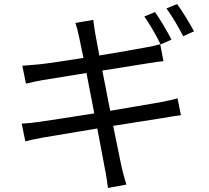

<svg xmlns="http://www.w3.org/2000/svg" viewBox="-20 -872 1040 955"><path d="M751 -812 698 -790C725 -752 759 -692 779 -651L833 -675C812 -716 776 -777 751 -812ZM861 -852 808 -830C836 -792 869 -736 891 -692L945 -716C926 -753 887 -816 861 -852ZM88 -257 106 -169C128 -175 156 -181 195 -188L464 -233L502 -31C509 -2 512 29 517 63L609 46C599 17 591 -17 584 -45L543 -246L790 -285C827 -291 859 -297 880 -299L863 -383C842 -377 813 -370 775 -363L528 -321L489 -521L721 -558C748 -562 778 -567 793 -568L777 -652C760 -647 734 -641 705 -636C663 -628 571 -612 474 -596L454 -704C450 -726 446 -755 444 -773L355 -758C362 -737 368 -715 373 -690L395 -584C301 -569 214 -556 175 -552C143 -549 116 -547 91 -545L109 -456C138 -463 162 -468 189 -473L410 -509L449 -308C335 -290 226 -273 176 -266C150 -262 112 -258 88 -257Z"/></svg>

Font: Noto Sans Mono CJK SC
Style: Regular
Weight: 400
Designer: Ryoko NISHIZUKA 西塚涼子 (kana, bopomofo & ideographs); Paul D. Hunt (Latin, Greek & Cyrillic); Sandoll Communications 산돌커뮤니
Foundry: Adobe
Version: Version 2.004;hotconv 1.0.118;makeotfexe 2.5.65603